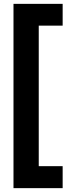

<svg xmlns="http://www.w3.org/2000/svg" viewBox="-20 -816 377 996"><path d="M50 160V-796H305V-683H181V46H305V160Z"/></svg>

Font: DM Sans 9pt 36pt ExtraBold
Style: Regular
Weight: 800
Version: Version 4.004;gftools[0.9.30]